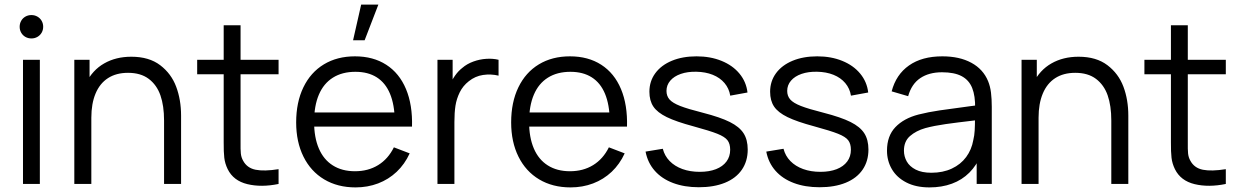

<svg xmlns="http://www.w3.org/2000/svg" viewBox="-20 -800 5388 835"><path d="M80 -540H153.3V0H80ZM65.5 -683.5Q65.5 -697.8 72.2 -709.5Q78.8 -721.2 90.5 -727.8Q102.2 -734.5 116.7 -734.5Q130.8 -734.5 142.6 -727.8Q154.3 -721.2 161.1 -709.5Q167.8 -697.8 167.8 -683.5Q167.8 -669.5 161.1 -657.8Q154.3 -646.2 142.6 -639.5Q130.8 -632.8 116.7 -632.8Q102.2 -632.8 90.5 -639.5Q78.8 -646.2 72.2 -657.8Q65.5 -669.5 65.5 -683.5Z M536.8 -483.3Q485.2 -483.3 449.6 -460.2Q414 -437.2 395.6 -393.2Q377.2 -349.3 377.2 -288L325.2 -299.7Q325.2 -380.7 353.7 -437.9Q382.2 -495.2 433.1 -524.2Q484 -553.3 551.2 -553.3Q628.2 -553.3 676.6 -516.5Q725 -479.7 746.2 -422.8Q767.5 -366 767.5 -297V0H693.5V-275.7Q693.5 -340 677.7 -385.3Q661.8 -430.7 626.9 -457Q592 -483.3 536.8 -483.3ZM303.2 -540H369.5V-407H377.2V0H303.2Z M970.2 -64.3Q958.3 -88.8 955.4 -113.8Q952.5 -138.8 952.8 -181.5V-195.7V-690H1026.2V-198.3V-182.3Q1025.7 -149.8 1027.4 -132.6Q1029.2 -115.3 1037.2 -101.3Q1054.3 -69.3 1091.7 -61.8Q1129 -54.3 1191.5 -64.3V0Q1116.5 15.5 1055.8 0.8Q995.2 -13.8 970.2 -64.3ZM837.5 -540H1191.5V-477H837.5Z M1268 -267.7Q1268 -355.3 1299.4 -420.2Q1330.8 -485.2 1388.5 -520.1Q1446.2 -555 1523.7 -555Q1603 -555 1659.8 -518.4Q1716.7 -481.8 1745.6 -412.9Q1774.5 -344 1771.8 -249.3H1697V-275.3Q1695.7 -345.5 1676 -392.6Q1656.3 -439.7 1618.5 -463.7Q1580.7 -487.7 1525.7 -487.7Q1468 -487.7 1427.7 -462.2Q1387.3 -436.8 1366.7 -388.2Q1346 -339.5 1346 -270Q1346 -202.2 1366.7 -154.1Q1387.3 -106 1427.3 -80.7Q1467.3 -55.3 1523.7 -55.3Q1581.2 -55.3 1624.6 -82Q1668 -108.7 1693 -159.3L1761.7 -133Q1740.3 -86.2 1705.2 -52.9Q1670 -19.7 1624.3 -2.3Q1578.7 15 1526.3 15Q1448.3 15 1389.9 -19.8Q1331.5 -54.7 1299.8 -118.7Q1268 -182.7 1268 -267.7ZM1320 -311H1732.7V-249.3H1320ZM1515.5 -625H1565.8L1625.5 -780H1550.7Z M1882.5 -540H1948.5V-410L1935.5 -427Q1944.5 -450.7 1958.9 -471.1Q1973.3 -491.5 1990.5 -504.7Q2010.8 -522.3 2038.7 -532.4Q2066.5 -542.5 2095.2 -544.2Q2123.8 -546 2148.2 -540V-471Q2114.8 -479 2080.8 -474Q2046.7 -469 2018.8 -446.7Q1993.2 -426.7 1979.3 -398.4Q1965.5 -370.2 1960.8 -340.2Q1956.2 -310.3 1956.2 -269.3V0H1882.5Z M2203 -267.7Q2203 -355.3 2234.4 -420.2Q2265.8 -485.2 2323.5 -520.1Q2381.2 -555 2458.7 -555Q2538 -555 2594.8 -518.4Q2651.7 -481.8 2680.6 -412.9Q2709.5 -344 2706.8 -249.3H2632V-275.3Q2630.7 -345.5 2611 -392.6Q2591.3 -439.7 2553.5 -463.7Q2515.7 -487.7 2460.7 -487.7Q2403 -487.7 2362.7 -462.2Q2322.3 -436.8 2301.7 -388.2Q2281 -339.5 2281 -270Q2281 -202.2 2301.7 -154.1Q2322.3 -106 2362.3 -80.7Q2402.3 -55.3 2458.7 -55.3Q2516.2 -55.3 2559.6 -82Q2603 -108.7 2628 -159.3L2696.7 -133Q2675.3 -86.2 2640.2 -52.9Q2605 -19.7 2559.3 -2.3Q2513.7 15 2461.3 15Q2383.3 15 2324.9 -19.8Q2266.5 -54.7 2234.8 -118.7Q2203 -182.7 2203 -267.7ZM2255 -311H2667.7V-249.3H2255Z M2787.5 -140.7 2862.5 -153Q2870.3 -122.2 2892.3 -99.6Q2914.3 -77 2947.9 -64.8Q2981.5 -52.7 3023.2 -52.7Q3063.7 -52.7 3093.6 -64.3Q3123.5 -76 3139.5 -97.7Q3155.5 -119.3 3155.5 -148.7Q3155.5 -174.7 3143.9 -189.9Q3132.3 -205.2 3099.8 -218.2Q3067.2 -231.2 2995.5 -250.7Q2920.8 -270.7 2879.8 -290.7Q2838.8 -310.7 2821.5 -336.5Q2804.2 -362.3 2804.2 -401Q2804.2 -446.5 2829.8 -481.5Q2855.5 -516.5 2902 -535.8Q2948.5 -555 3009.2 -555Q3069.5 -555 3117.9 -535.3Q3166.3 -515.7 3195.9 -479.9Q3225.5 -444.2 3230.8 -397.7L3155.8 -384Q3150.7 -415.3 3131 -438.7Q3111.3 -462 3079.8 -474.7Q3048.3 -487.3 3008.2 -488Q2970.2 -488.8 2940.8 -478.6Q2911.3 -468.3 2894.9 -449.1Q2878.5 -429.8 2878.5 -404.7Q2878.5 -382.5 2891.7 -367.4Q2904.8 -352.3 2938 -339.2Q2971.2 -326.2 3036.5 -309.7Q3112.2 -290.3 3154 -269.4Q3195.8 -248.5 3213.8 -220.3Q3231.8 -192.2 3231.8 -149.7Q3231.8 -99 3206.3 -61.9Q3180.8 -24.8 3132.8 -5.2Q3084.8 14.3 3019.2 14.3Q2956.3 14.3 2907.3 -4.1Q2858.3 -22.5 2827.6 -57.3Q2796.8 -92.2 2787.5 -140.7Z M3312.5 -140.7 3387.5 -153Q3395.3 -122.2 3417.3 -99.6Q3439.3 -77 3472.9 -64.8Q3506.5 -52.7 3548.2 -52.7Q3588.7 -52.7 3618.6 -64.3Q3648.5 -76 3664.5 -97.7Q3680.5 -119.3 3680.5 -148.7Q3680.5 -174.7 3668.9 -189.9Q3657.3 -205.2 3624.8 -218.2Q3592.2 -231.2 3520.5 -250.7Q3445.8 -270.7 3404.8 -290.7Q3363.8 -310.7 3346.5 -336.5Q3329.2 -362.3 3329.2 -401Q3329.2 -446.5 3354.8 -481.5Q3380.5 -516.5 3427 -535.8Q3473.5 -555 3534.2 -555Q3594.5 -555 3642.9 -535.3Q3691.3 -515.7 3720.9 -479.9Q3750.5 -444.2 3755.8 -397.7L3680.8 -384Q3675.7 -415.3 3656 -438.7Q3636.3 -462 3604.8 -474.7Q3573.3 -487.3 3533.2 -488Q3495.2 -488.8 3465.8 -478.6Q3436.3 -468.3 3419.9 -449.1Q3403.5 -429.8 3403.5 -404.7Q3403.5 -382.5 3416.7 -367.4Q3429.8 -352.3 3463 -339.2Q3496.2 -326.2 3561.5 -309.7Q3637.2 -290.3 3679 -269.4Q3720.8 -248.5 3738.8 -220.3Q3756.8 -192.2 3756.8 -149.7Q3756.8 -99 3731.3 -61.9Q3705.8 -24.8 3657.8 -5.2Q3609.8 14.3 3544.2 14.3Q3481.3 14.3 3432.3 -4.1Q3383.3 -22.5 3352.6 -57.3Q3321.8 -92.2 3312.5 -140.7Z M3837.5 -145Q3837.5 -208.7 3874 -247Q3910.5 -285.3 3974.8 -302Q4017.2 -312.7 4066.2 -319.9Q4115.2 -327.2 4199.5 -338.2Q4224.5 -341.2 4247.2 -344.3L4220.8 -328.7Q4221.8 -382.8 4208 -417.3Q4194.2 -451.8 4162.2 -468.8Q4130.2 -485.7 4076.8 -485.7Q4020 -485.7 3982.2 -460.2Q3944.3 -434.7 3929.5 -381.7L3857.8 -402.7Q3876.8 -475.7 3933.2 -515.3Q3989.5 -555 4078.2 -555Q4152.7 -555 4204.2 -527.1Q4255.8 -499.2 4277.2 -447Q4286.3 -425 4289.8 -397.1Q4293.2 -369.2 4293.2 -335.3V0H4227.5V-135.7L4246.5 -127.3Q4227.8 -81.3 4195.8 -49.3Q4163.8 -17.3 4119.9 -1.2Q4076 15 4022.2 15Q3963.2 15 3921.4 -6.6Q3879.7 -28.2 3858.6 -64.5Q3837.5 -100.8 3837.5 -145ZM4212.8 -190.7Q4217.7 -210.3 4218.9 -232.8Q4220.2 -255.2 4220.2 -285.5V-294.7L4248.2 -280L4214.5 -275.7Q4141.8 -267.3 4092.5 -260.3Q4043.2 -253.3 4004.5 -243Q3963.7 -231.3 3937.4 -208.2Q3911.2 -185.2 3911.2 -145Q3911.2 -119.8 3923.4 -97.9Q3935.7 -76 3962.5 -62.3Q3989.3 -48.7 4030.5 -48.7Q4080.7 -48.7 4119.3 -66.8Q4158 -84.8 4181.8 -117Q4205.5 -149.2 4212.8 -190.7Z M4656.3 -483.3Q4604.7 -483.3 4569.1 -460.2Q4533.5 -437.2 4515.1 -393.2Q4496.7 -349.3 4496.7 -288L4444.7 -299.7Q4444.7 -380.7 4473.2 -437.9Q4501.7 -495.2 4552.6 -524.2Q4603.5 -553.3 4670.7 -553.3Q4747.7 -553.3 4796.1 -516.5Q4844.5 -479.7 4865.8 -422.8Q4887 -366 4887 -297V0H4813V-275.7Q4813 -340 4797.2 -385.3Q4781.3 -430.7 4746.4 -457Q4711.5 -483.3 4656.3 -483.3ZM4422.7 -540H4489V-407H4496.7V0H4422.7Z M5089.7 -64.3Q5077.8 -88.8 5074.9 -113.8Q5072 -138.8 5072.3 -181.5V-195.7V-690H5145.7V-198.3V-182.3Q5145.2 -149.8 5146.9 -132.6Q5148.7 -115.3 5156.7 -101.3Q5173.8 -69.3 5211.2 -61.8Q5248.5 -54.3 5311 -64.3V0Q5236 15.5 5175.3 0.8Q5114.7 -13.8 5089.7 -64.3ZM4957 -540H5311V-477H4957Z"/></svg>

Font: Tap Sans
Style: Regular
Weight: 400
Designer: Tap Payments
Foundry: Tap Payments
Version: Version 1.001;Glyphs 3.1.2 (3151)